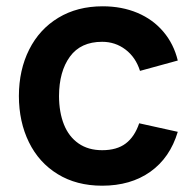

<svg xmlns="http://www.w3.org/2000/svg" viewBox="-20 -575 616 610"><path d="M304.5 15Q223.1 15 163.3 -21.8Q103.5 -58.5 71.9 -123.2Q40.2 -187.8 40 -270Q40.2 -352.9 72.7 -417.5Q105.2 -482.2 165.4 -518.6Q225.6 -555 306.2 -555Q366.9 -555 416.5 -534.2Q466 -513.3 499 -474.3Q532.1 -435.3 544.8 -382.7L424.8 -349.8Q411.1 -393 378.7 -417.6Q346.3 -442.2 304.5 -442.2Q236.4 -442.2 202.1 -395Q167.8 -347.9 167.5 -270Q167.7 -218 183.2 -179.3Q198.7 -140.7 229.5 -119.3Q260.3 -97.8 304.5 -97.8Q351.2 -97.8 379.4 -119.1Q407.7 -140.4 422.2 -183.3L544.8 -156.2Q520.1 -73.7 457.6 -29.3Q395.1 15 304.5 15Z"/></svg>

Font: Manrope
Style: Regular
Weight: 400
Designer: Mikhail Sharanda
Foundry: Mikhail Sharanda
Version: Version 4.503